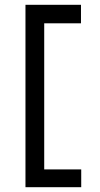

<svg xmlns="http://www.w3.org/2000/svg" viewBox="-20 -690 415 799"><path d="M86 89V-670H317V-593H164V15H318V89Z"/></svg>

Font: Inconsolata Condensed SemiBold
Style: Regular
Weight: 600
Width: 3
Monospace: yes
Designer: Raph Levien, Cyreal, Brenton Simpson
Foundry: Raph Levien, Cyreal, Google
Version: Version 3.100; ttfautohint (v1.8.4.7-5d5b)